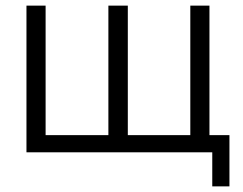

<svg xmlns="http://www.w3.org/2000/svg" viewBox="-20 -541 863 682"><path d="M734 121V0H74V-521H142V-61H365V-521H434V-61H656V-521H724V-61H795V121Z"/></svg>

Font: Raleway-v4020
Style: Regular
Weight: 400
Designer: Matt McInerney, Pablo Impallari, Rodrigo Fuenzalida
Foundry: Matt McInerney, Pablo Impallari, Rodrigo Fuenzalida
Version: Version 4.020;PS 004.020;hotconv 1.0.88;makeotf.lib2.5.64775